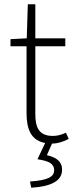

<svg xmlns="http://www.w3.org/2000/svg" viewBox="-20 -659 350 897"><path d="M126 218C220 212 270 186 270 134C270 94 242 76 199 66L223 12C246 12 275 4 301 -10L288 -39C265 -28 245 -24 227 -24C160 -24 145 -66 145 -128V-443H285V-480H145V-639H110L105 -480L29 -476V-443H104V-131C104 -57 124 -3 191 9L155 85C210 93 233 107 233 136C233 166 207 183 120 189Z"/></svg>

Font: Source Sans Pro Light
Style: Regular
Weight: 300
Designer: Paul D. Hunt
Foundry: Adobe Systems Incorporated
Version: Version 3.006;hotconv 1.0.111;makeotfexe 2.5.65597